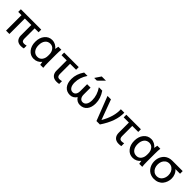

<svg xmlns="http://www.w3.org/2000/svg" viewBox="392 -2237 3789 3789"><g transform="rotate(45 2286.0 -343.0)"><path d="M27.8 -504.9H596.2V-431.2H486.8V-141.1Q486.8 -67.9 550.8 -67.9Q579.6 -67.9 616.2 -78.1V0Q580.6 9.8 539.1 9.8Q501 9.8 472.2 -2.2Q443.4 -14.2 426.5 -35.2Q409.7 -56.2 401.4 -81.8Q393.1 -107.4 393.1 -137.2V-431.2H212.9V0H119.1V-431.2H27.8Z M681.6 -252Q681.6 -367.7 741.9 -441.4Q802.2 -515.1 897.5 -515.1Q945.8 -515.1 989.3 -491.9Q1032.7 -468.8 1060.5 -431.2Q1063.5 -454.6 1073.7 -504.9H1157.7Q1150.4 -452.1 1150.4 -359.9V-145Q1150.4 -52.7 1157.7 0H1073.7Q1065.4 -37.6 1061.5 -70.8Q1032.7 -32.7 989.7 -11.5Q946.8 9.8 897.5 9.8Q802.2 9.8 741.9 -63.7Q681.6 -137.2 681.6 -252ZM1056.6 -235.8V-268.1Q1056.6 -339.4 1019.5 -387.7Q982.4 -436 921.4 -436Q854 -436 814.7 -386.2Q775.4 -336.4 775.4 -252Q775.4 -168 814.7 -118.9Q854 -69.8 921.4 -69.8Q983.9 -69.8 1020.3 -117.4Q1056.6 -165 1056.6 -235.8Z M1381.3 -143.1V-431.2H1236.3V-504.9H1642.6V-431.2H1475.6V-146Q1475.6 -109.9 1490.7 -88.4Q1505.9 -66.9 1544.4 -66.9Q1569.3 -66.9 1604.5 -76.2V2.9Q1572.3 9.8 1533.7 9.8Q1494.6 9.8 1464.6 -2.7Q1434.6 -15.1 1416.7 -36.9Q1398.9 -58.6 1390.1 -85.4Q1381.3 -112.3 1381.3 -143.1Z M1907.2 8.8Q1812 8.8 1758.3 -56.9Q1704.6 -122.6 1704.6 -238.8Q1704.6 -375 1793.5 -504.9H1888.2Q1799.3 -374 1799.3 -232.9Q1799.3 -156.2 1828.1 -112.5Q1856.9 -68.8 1907.2 -68.8Q1949.7 -68.8 1974.1 -101.6Q1998.5 -134.3 1998.5 -190.9V-383.8H2094.2V-190.9Q2094.2 -134.3 2118.7 -101.6Q2143.1 -68.8 2185.5 -68.8Q2235.8 -68.8 2264.6 -112.5Q2293.5 -156.2 2293.5 -232.9Q2293.5 -374 2204.6 -504.9H2299.3Q2388.2 -375 2388.2 -238.8Q2388.2 -122.6 2334.5 -56.9Q2280.8 8.8 2185.5 8.8Q2141.6 8.8 2105.7 -12.2Q2069.8 -33.2 2046.4 -71.8Q2022.9 -33.2 1987.1 -12.2Q1951.2 8.8 1907.2 8.8ZM2094.2 -695.8H2211.4L2084.5 -569.8H2009.3Z M2642.6 0 2446.3 -504.9H2542.5L2698.2 -84Q2829.6 -311 2818.4 -504.9H2914.6Q2922.4 -272.5 2738.3 0Z M3116.2 -143.1V-431.2H2971.2V-504.9H3377.4V-431.2H3210.4V-146Q3210.4 -109.9 3225.6 -88.4Q3240.7 -66.9 3279.3 -66.9Q3304.2 -66.9 3339.4 -76.2V2.9Q3307.1 9.8 3268.6 9.8Q3229.5 9.8 3199.5 -2.7Q3169.4 -15.1 3151.6 -36.9Q3133.8 -58.6 3125 -85.4Q3116.2 -112.3 3116.2 -143.1Z M3444.3 -252Q3444.3 -367.7 3504.6 -441.4Q3564.9 -515.1 3660.2 -515.1Q3708.5 -515.1 3752 -491.9Q3795.4 -468.8 3823.2 -431.2Q3826.2 -454.6 3836.4 -504.9H3920.4Q3913.1 -452.1 3913.1 -359.9V-145Q3913.1 -52.7 3920.4 0H3836.4Q3828.1 -37.6 3824.2 -70.8Q3795.4 -32.7 3752.4 -11.5Q3709.5 9.8 3660.2 9.8Q3564.9 9.8 3504.6 -63.7Q3444.3 -137.2 3444.3 -252ZM3819.3 -235.8V-268.1Q3819.3 -339.4 3782.2 -387.7Q3745.1 -436 3684.1 -436Q3616.7 -436 3577.4 -386.2Q3538.1 -336.4 3538.1 -252Q3538.1 -168 3577.4 -118.9Q3616.7 -69.8 3684.1 -69.8Q3746.6 -69.8 3783 -117.4Q3819.3 -165 3819.3 -235.8Z M4252 7.8Q4204.6 7.8 4164.6 -6.6Q4124.5 -21 4096.2 -45.7Q4067.9 -70.3 4048.1 -103Q4028.3 -135.7 4018.8 -172.9Q4009.3 -210 4009.3 -249Q4009.3 -288.1 4018.8 -325Q4028.3 -361.8 4048.1 -394.5Q4067.9 -427.2 4096.2 -451.7Q4124.5 -476.1 4164.6 -490.5Q4204.6 -504.9 4252 -504.9H4544.4V-431.2H4415Q4454.1 -398.4 4474.6 -349.9Q4495.1 -301.3 4495.1 -249Q4495.1 -199.7 4479.5 -154.3Q4463.9 -108.9 4434.6 -72.3Q4405.3 -35.6 4357.9 -13.9Q4310.5 7.8 4252 7.8ZM4102.1 -248Q4102.1 -202.1 4118.2 -162.4Q4134.3 -122.6 4169.2 -96.2Q4204.1 -69.8 4252 -69.8Q4281.2 -69.8 4306.2 -79.8Q4331.1 -89.8 4348.6 -106.9Q4366.2 -124 4378.7 -147Q4391.1 -169.9 4397.2 -195.6Q4403.3 -221.2 4403.3 -248Q4403.3 -293.5 4387 -332.8Q4370.6 -372.1 4335.2 -398.4Q4299.8 -424.8 4252 -424.8Q4204.1 -424.8 4169.2 -398.4Q4134.3 -372.1 4118.2 -332.8Q4102.1 -293.5 4102.1 -248Z"/></g></svg>

Font: LT Superior Med
Style: Regular
Weight: 500
Designer: Daniel Lyons
Foundry: LyonsType
Version: Version 1.000